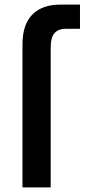

<svg xmlns="http://www.w3.org/2000/svg" viewBox="-20 -818 369 838"><path d="M78.1 0V-624Q78.1 -710.9 121.1 -754.4Q164.1 -797.9 243.2 -797.9H329.1V-692.4H267.6Q234.4 -692.4 217.8 -673.3Q201.2 -654.3 201.2 -611.3V0Z"/></svg>

Font: Gothic A1
Style: Bold
Weight: 700
Version: Version 2.50